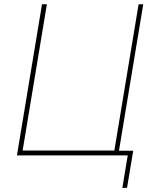

<svg xmlns="http://www.w3.org/2000/svg" viewBox="-20 -748 709 924"><path d="M548.8 0H61.5L182.1 -727.5H205.6L88.9 -23.4H530.3L647 -727.5H669.4ZM568.8 156.2 594.7 0H542L545.9 -22.5H621.1L591.3 156.2Z"/></svg>

Font: Inter 18pt Thin
Style: Italic
Weight: 250
Italic angle: -9.3988°
Version: Version 4.001;git-66647c0bb